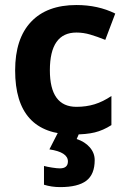

<svg xmlns="http://www.w3.org/2000/svg" viewBox="-20 -537 518 780"><path d="M278.3 9.3Q41.5 9.3 41.5 -251Q41.5 -379.9 106 -448.2Q170.4 -516.6 290.5 -516.6Q378.4 -516.6 448.2 -481.9L407.7 -375Q375 -388.2 346.9 -396.5Q318.8 -404.8 290.5 -404.8Q182.6 -404.8 182.6 -251.5Q182.6 -103 290.5 -103Q330.6 -103 364.5 -113.5Q398.4 -124 432.6 -147V-28.8Q398.9 -7.3 364.7 1Q330.6 9.3 278.3 9.3ZM364.7 113.3Q364.7 171.4 330.6 197.3Q296.4 223.1 224.6 223.1Q189.5 223.1 158.7 213.4V137.2Q170.9 140.6 191.4 143.8Q211.9 147 223.1 147Q255.9 147 255.9 118.7Q255.9 81.1 180.7 69.8L216.3 0H303.7L291.5 27.8Q324.7 38.6 344.7 61.5Q364.7 84.5 364.7 113.3Z"/></svg>

Font: Bpm'online Open Sans
Style: Bold
Weight: 700
Foundry: Ascender Corporation
Version: Version 1.10